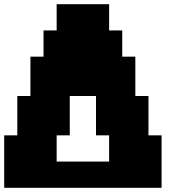

<svg xmlns="http://www.w3.org/2000/svg" viewBox="-20 -895 915 915"><path d="M0 0H750V-250H687.5V-437.5H625V-625H562.5V-750H500V-875H250V-750H187.5V-625H125V-437.5H62.5V-250H0ZM500 -125H250V-250H312.5V-437.5H437.5V-250H500Z"/></svg>

Font: Faithful 32x
Style: Bold
Weight: 400
Foundry: Faithful Resource Pack
Version: Version 1.0; January 27, 2023